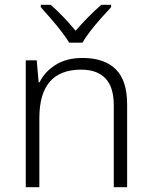

<svg xmlns="http://www.w3.org/2000/svg" viewBox="-20 -785 636 805"><path d="M326 -542Q417 -542 465 -495Q513 -448 513 -348V0H457V-344Q457 -420 422 -456.5Q387 -493 320 -493Q145 -493 145 -290V0H88V-532H134L142 -440H146Q167 -484 213 -513Q259 -542 326 -542ZM270 -606Q257 -628 236 -655Q215 -682 192 -708.5Q169 -735 151 -755V-765H192Q219 -742 246.5 -713Q274 -684 297 -656Q321 -684 349.5 -713Q378 -742 405 -765H446V-755Q427 -735 403.5 -708.5Q380 -682 359 -655Q338 -628 326 -606Z"/></svg>

Font: Noto Sans Myanmar Light
Style: Regular
Weight: 300
Designer: Monotype Design Team
Foundry: Monotype Imaging Inc.
Version: Version 2.107; ttfautohint (v1.8.4.7-5d5b)